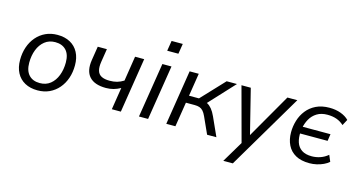

<svg xmlns="http://www.w3.org/2000/svg" viewBox="-89 -1082 3073 1646"><g transform="rotate(15 1447.5 -259.0)"><path d="M260.2 8.9Q195.1 8.9 147.6 -17Q100.1 -42.9 74.7 -91.1Q49.3 -139.2 49.3 -205.2Q49.3 -266.9 67.4 -319.7Q85.5 -372.4 119.5 -412Q153.6 -451.6 200.5 -473.4Q247.3 -495.3 305.4 -495.3Q371 -495.3 418.3 -469.3Q465.6 -443.4 490.9 -395.5Q516.3 -347.6 516.3 -281.2Q516.3 -219.4 498.2 -166.7Q480.1 -114 446.1 -74.4Q412 -34.8 365.2 -12.9Q318.3 8.9 260.2 8.9ZM262.7 -56.4Q318.2 -56.4 356.4 -87.1Q394.5 -117.9 414.4 -169.8Q434.3 -221.7 434.3 -284.1Q434.3 -355.8 399.5 -392.9Q364.6 -430 302.9 -430Q247.9 -430 209.5 -399.2Q171.1 -368.4 151.2 -317Q131.3 -265.7 131.3 -202.2Q131.3 -131 166.2 -93.7Q201 -56.4 262.7 -56.4Z M918.7 0 949.8 -196.6Q919.7 -179.9 888.7 -171.3Q857.7 -162.7 821.3 -162.7Q720.2 -162.7 674.4 -213.5Q628.5 -264.4 644 -363.1L663.5 -486.3H744.5L725.9 -368.8Q718.4 -320.9 727.3 -290.2Q736.1 -259.5 763.4 -245.1Q790.6 -230.8 836.4 -230.8Q872.5 -230.8 901.6 -238.9Q930.7 -247 960.1 -265.3L994.7 -486.3H1075.7L998.7 0Z M1247.5 -607.3 1262.2 -698H1361.4L1346.7 -607.3ZM1159.5 0 1237 -486.3H1317.9L1240.5 0Z M1402 0 1479 -486.3H1560L1527.9 -283.1H1616.4L1807.6 -486.3H1899.1L1680.4 -250.4L1650.6 -273.2Q1675.1 -271.7 1696.1 -260.5Q1717.1 -249.3 1735.9 -226.5Q1754.8 -203.7 1771.9 -165.9L1846.8 0H1764.3L1697.7 -147.2Q1685 -175.5 1670.8 -190.9Q1656.7 -206.3 1638.5 -212.4Q1620.3 -218.4 1595.5 -218.4H1517.7L1483 0Z M1956.2 180 2078.4 -24.9 2073 10.2 1939.1 -486.3H2021.7L2128.5 -58.6H2100.7L2346.8 -486.3H2434.9L2040.7 180Z M2673.3 8.9Q2599.3 8.9 2550.6 -18.3Q2501.9 -45.5 2477.9 -94.4Q2453.8 -143.3 2453.8 -207.2Q2453.8 -260.6 2469.5 -312.1Q2485.1 -363.6 2517.7 -404.9Q2550.2 -446.2 2600.5 -470.8Q2650.7 -495.3 2720 -495.3Q2775.5 -495.3 2820.4 -478.5Q2865.3 -461.7 2892.2 -433.6L2863.7 -380.5Q2836.6 -406.2 2800.7 -419.5Q2764.7 -432.8 2717.5 -432.8Q2662.7 -432.8 2624.7 -409.3Q2586.8 -385.8 2565.2 -347.4Q2543.6 -308.9 2535.6 -264L2528.6 -278.2H2784.8L2775.6 -216.8H2520.8L2531.7 -232.1Q2528.1 -178.9 2541.3 -138.8Q2554.5 -98.6 2588.2 -76.1Q2621.8 -53.6 2677.7 -53.6Q2715.9 -53.6 2752.6 -66.1Q2789.4 -78.7 2820.4 -104.9L2844.1 -48.8Q2824.6 -31.2 2796.9 -18.4Q2769.3 -5.6 2737.6 1.7Q2705.9 8.9 2673.3 8.9Z"/></g></svg>

Font: Nunito Sans 12pt ExtraLight
Style: Italic
Weight: 200
Italic angle: -9°
Designer: Vernon Adams
Foundry: Vernon Adams
Version: Version 3.101;gftools[0.9.27]